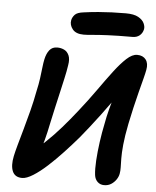

<svg xmlns="http://www.w3.org/2000/svg" viewBox="-62 -989 857 1055"><g transform="rotate(5 367.0 -461.5)"><path d="M100 14Q60 14 46.5 -17.5Q33 -49 44 -102Q49 -126 60 -165.5Q71 -205 85 -254.5Q99 -304 113 -358.5Q127 -413 137 -467Q146 -506 150.5 -539.5Q155 -573 158 -600.5Q161 -628 165 -646Q172 -679 187.5 -698Q203 -717 230 -717Q251 -717 268.5 -708.5Q286 -700 295 -679.5Q304 -659 298 -625Q293 -591 284 -551.5Q275 -512 265.5 -469.5Q256 -427 246 -384Q236 -341 228 -302Q217 -247 206 -206Q195 -165 185.5 -133.5Q176 -102 170 -74L125 -126Q169 -156 211.5 -196Q254 -236 295 -283Q336 -330 376 -381Q426 -444 468 -503.5Q510 -563 546 -610.5Q582 -658 613 -686.5Q644 -715 671 -715Q703 -715 719 -694Q735 -673 728 -637Q725 -620 716.5 -587Q708 -554 697 -511.5Q686 -469 675.5 -423.5Q665 -378 656 -334Q642 -264 637.5 -217Q633 -170 633.5 -140.5Q634 -111 634.5 -91.5Q635 -72 632 -56Q629 -39 618 -23Q607 -7 590.5 3.5Q574 14 552 14Q530 14 515.5 0Q501 -14 498 -37Q494 -69 497 -117.5Q500 -166 507.5 -220Q515 -274 525 -321Q532 -361 543.5 -405Q555 -449 567 -490Q579 -531 588.5 -562.5Q598 -594 604 -608L644 -573Q628 -547 604.5 -513.5Q581 -480 554.5 -443Q528 -406 500 -368.5Q472 -331 445 -297Q418 -263 396 -236Q360 -194 319 -150Q278 -106 237 -68.5Q196 -31 160 -8.5Q124 14 100 14ZM368 -800Q325 -800 306.5 -823.5Q288 -847 293 -873Q296 -889 309 -903.5Q322 -918 358 -922Q401 -928 438.5 -931Q476 -934 512 -935.5Q548 -937 589 -937Q634 -937 658 -923.5Q682 -910 690.5 -891.5Q699 -873 696 -858Q691 -836 675.5 -823.5Q660 -811 637 -811Q553 -811 500.5 -808.5Q448 -806 417.5 -803Q387 -800 368 -800Z"/></g></svg>

Font: Shantell Sans SemiBold
Style: Italic
Weight: 600
Italic angle: -11°
Designer: Stephen Nixon, Anya Danilova, Shantell Martin
Foundry: Arrow Type
Version: Version 1.011;[c5ecc13dd]